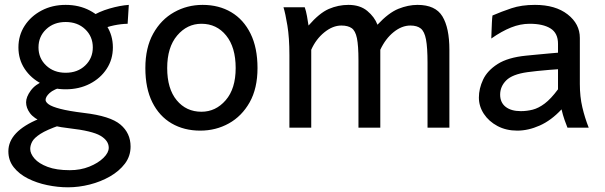

<svg xmlns="http://www.w3.org/2000/svg" viewBox="-20 -528 2501 794"><path d="M161.1 -192.9 244.1 -170.9Q201.7 -158.7 185.1 -143.3Q168.5 -127.9 168.5 -114.7Q168.5 -106 181.6 -96.4Q194.8 -86.9 229.2 -77.9Q263.7 -68.8 327.1 -61Q436 -48.3 478 -12.9Q520 22.5 520 78.1Q520 117.7 496.6 148.7Q473.1 179.7 434.8 201.7Q396.5 223.6 351.1 235.1Q305.7 246.6 261.2 246.6Q218.8 246.6 175.3 237.5Q131.8 228.5 95.5 210.2Q59.1 191.9 36.9 163.8Q14.6 135.7 14.6 97.7Q14.6 15.6 141.6 -36.6Q141.6 -36.6 154.1 -34.4Q166.5 -32.2 183.1 -28.6Q199.7 -24.9 212.9 -20Q226.1 -15.1 227.1 -9.8Q173.3 8.8 147.2 25.6Q121.1 42.5 113 57.9Q105 73.2 105 87.9Q105 107.4 122.8 127.9Q140.6 148.4 177 162.1Q213.4 175.8 268.6 175.8Q313 175.8 349.4 161.1Q385.7 146.5 407.7 125Q429.7 103.5 429.7 83Q429.7 53.7 395.5 33.4Q361.3 13.2 266.1 2.4Q197.3 -5.4 158.4 -22Q119.6 -38.6 103.8 -60.3Q87.9 -82 87.9 -105Q87.9 -127 106.9 -153.1Q126 -179.2 161.1 -192.9ZM512.7 -507.8 507.8 -429.7Q481 -429.2 451.4 -423.1Q421.9 -417 388.2 -402.8L356.4 -459Q389.2 -480 432.9 -492.7Q476.6 -505.4 512.7 -507.8ZM56.2 -332Q56.2 -381.8 82 -421.6Q107.9 -461.4 152.1 -484.6Q196.3 -507.8 251.5 -507.8Q307.1 -507.8 351.3 -484.6Q395.5 -461.4 421.1 -421.6Q446.8 -381.8 446.8 -332Q446.8 -282.2 421.1 -243.2Q395.5 -204.1 351.3 -181.4Q307.1 -158.7 251.5 -158.7Q196.3 -158.7 152.1 -181.4Q107.9 -204.1 82 -243.2Q56.2 -282.2 56.2 -332ZM139.2 -332Q139.2 -287.1 170.9 -257.1Q202.6 -227.1 251.5 -227.1Q300.8 -227.1 332.3 -257.1Q363.8 -287.1 363.8 -332Q363.8 -377 332.3 -407Q300.8 -437 251.5 -437Q202.6 -437 170.9 -407Q139.2 -377 139.2 -332Z M581.1 -246.6Q581.1 -330.6 613.5 -388.9Q646 -447.3 700 -477.5Q753.9 -507.8 817.9 -507.8Q885.3 -507.8 936.3 -477.5Q987.3 -447.3 1016.1 -388.9Q1044.9 -330.6 1044.9 -246.6Q1044.9 -162.6 1012.5 -105Q980 -47.4 926.3 -17.6Q872.6 12.2 808.1 12.2Q741.2 12.2 689.9 -17.6Q638.7 -47.4 609.9 -105Q581.1 -162.6 581.1 -246.6ZM671.4 -246.6Q671.4 -161.1 710.7 -113.5Q750 -65.9 813 -65.9Q872.1 -65.9 913.3 -113.5Q954.6 -161.1 954.6 -246.6Q954.6 -332.5 915.3 -381.1Q876 -429.7 813 -429.7Q753.9 -429.7 712.6 -381.1Q671.4 -332.5 671.4 -246.6Z M1552.7 -322.3V0H1462.4V-278.3Q1462.4 -338.9 1456.1 -369.9Q1449.7 -400.9 1434.3 -411.6Q1418.9 -422.4 1391.6 -422.4Q1356 -422.4 1321.3 -394.3Q1286.6 -366.2 1267.1 -322.3V0H1176.8V-300.3Q1176.8 -372.1 1168.5 -422.4Q1160.2 -472.7 1152.3 -498H1240.2Q1245.6 -482.9 1249.5 -461.4Q1253.4 -439.9 1255.9 -422.4Q1300.8 -474.1 1339.8 -491Q1378.9 -507.8 1420.9 -507.8Q1468.8 -507.8 1498.8 -482.9Q1528.8 -458 1541 -425.8Q1586.9 -475.1 1627.4 -491.5Q1668 -507.8 1706.5 -507.8Q1780.8 -507.8 1809.6 -460.2Q1838.4 -412.6 1838.4 -322.3V0H1748V-268.6Q1748 -331.5 1741.7 -364.7Q1735.4 -397.9 1720 -410.2Q1704.6 -422.4 1677.2 -422.4Q1641.6 -422.4 1607.9 -395.3Q1574.2 -368.2 1552.7 -322.3Z M2377.9 -371.1V-180.7Q2377.9 -127.9 2388.2 -84.5Q2398.4 -41 2414.6 0H2326.7Q2321.8 -11.7 2314.7 -32Q2307.6 -52.2 2302.2 -75.7Q2259.3 -29.8 2211.9 -8.8Q2164.6 12.2 2119.1 12.2Q2073.2 12.2 2037.4 -6.8Q2001.5 -25.9 1981 -57.1Q1960.4 -88.4 1960.4 -124.5Q1960.4 -161.6 1977.8 -198.7Q1995.1 -235.8 2037.8 -263.2Q2080.6 -290.5 2155.8 -297.9Q2172.9 -299.8 2200.2 -302.2Q2227.5 -304.7 2252.7 -307.1Q2277.8 -309.6 2287.6 -310.1V-346.7Q2287.6 -391.1 2256.6 -410.4Q2225.6 -429.7 2170.4 -429.7Q2131.8 -429.7 2093.3 -414.3Q2054.7 -398.9 2011.7 -368.7Q2012.2 -379.4 2012.7 -397.9Q2013.2 -416.5 2014.2 -435.1Q2015.1 -453.6 2016.6 -463.9Q2053.7 -480 2095.2 -493.9Q2136.7 -507.8 2192.4 -507.8Q2276.9 -507.8 2327.4 -468.5Q2377.9 -429.2 2377.9 -371.1ZM2287.6 -158.7V-241.7Q2275.4 -241.2 2251 -239Q2226.6 -236.8 2201.4 -234.4Q2176.3 -231.9 2160.6 -229.5Q2098.6 -220.7 2073.5 -195.6Q2048.3 -170.4 2048.3 -136.7Q2048.3 -104 2071 -86.2Q2093.8 -68.4 2133.8 -68.4Q2158.7 -68.4 2182.9 -74.5Q2207 -80.6 2232.7 -99.9Q2258.3 -119.1 2287.6 -158.7Z"/></svg>

Font: Andika LitF DSA DSG
Style: Regular
Weight: 400
Designer: Victor Gaultney, Annie Olsen, Julie Remington, Don Collingsworth, Eric Hays, Becca Hirsbrunner
Foundry: SIL International
Version: Version 6.200 ; LitF DSA DSG; ttfautohint (v1.8.3.10-c5d8)